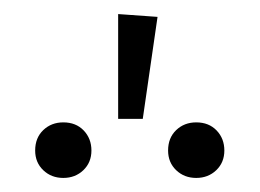

<svg xmlns="http://www.w3.org/2000/svg" viewBox="-20 -886 369 273"><path d="M183 -717H148V-866L204 -862ZM70 -633Q53 -633 41.5 -644Q30 -655 30 -672Q30 -690 41.5 -701Q53 -712 70 -712Q88 -712 99 -700.5Q110 -689 110 -672Q110 -655 98.5 -644Q87 -633 70 -633ZM259 -633Q242 -633 230.5 -644Q219 -655 219 -672Q219 -690 230.5 -701Q242 -712 259 -712Q277 -712 288 -700.5Q299 -689 299 -672Q299 -655 287.5 -644Q276 -633 259 -633Z"/></svg>

Font: Trujillo Light
Style: Regular
Weight: 300
Designer: Fira Sans original fonts by bBox Type GmbH, Carrois Corporate GbR, & Edenspiekermann AG / Changes by Cristiano Sobral
Foundry: Fira Sans original fonts by bBox Type GmbH, Carrois Corporate GbR, & Edenspiekermann AG / Changes by Cristiano Sobral
Version: Version 4.301;July 28, 2020;FontCreator 13.0.0.2655 64-bit